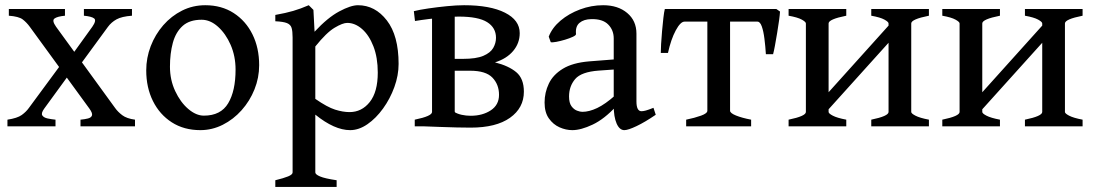

<svg xmlns="http://www.w3.org/2000/svg" viewBox="-20 -489 4235 743"><path d="M490.7 -428.2Q451.2 -425.3 430.9 -414.1Q410.6 -402.8 397.5 -384.8L274.9 -217.3L243.2 -254.9L337.4 -385.7Q354 -409.7 344.5 -417.5Q335 -425.3 304.7 -428.2V-454.1H490.7ZM291.5 0V-25.9Q307.6 -27.3 320.3 -30.5Q333 -33.7 335.9 -42.2Q338.9 -50.8 326.2 -68.4L95.7 -384.8Q83 -402.3 67.9 -413.8Q52.7 -425.3 14.2 -428.2V-454.1H231.4V-428.2Q201.2 -425.3 190.7 -417.2Q180.2 -409.2 196.8 -385.7L425.3 -71.3Q436 -56.2 453.1 -43.2Q470.2 -30.3 502.4 -25.9V0ZM150.9 -68.4Q138.2 -50.8 143.8 -42.2Q149.4 -33.7 164.6 -30.5Q179.7 -27.3 194.8 -25.9V0H8.8V-25.9Q46.9 -31.7 64 -43.9Q81.1 -56.2 91.8 -71.3L219.2 -244.1L250.5 -205.1Z M982.9 -236.8Q982.9 -188 964.8 -143.1Q946.8 -98.1 915 -62.5Q883.3 -26.9 842 -6.1Q800.8 14.6 755.4 14.6Q691.9 14.6 644.8 -15.6Q597.7 -45.9 571.8 -98.1Q545.9 -150.4 545.9 -216.8Q545.9 -265.1 563.2 -310.3Q580.6 -355.5 611.8 -391.4Q643.1 -427.2 684.6 -448Q726.1 -468.8 774.4 -468.8Q837.4 -468.8 884.3 -438.5Q931.2 -408.2 957 -356Q982.9 -303.7 982.9 -236.8ZM891.6 -219.7Q891.6 -271.5 872.6 -315.2Q853.5 -358.9 823.5 -385.7Q793.5 -412.6 760.3 -412.6Q713.4 -412.6 686.8 -388.7Q660.2 -364.7 648.9 -323.5Q637.7 -282.2 637.7 -231Q637.7 -179.7 658 -136.5Q678.2 -93.3 708.5 -67.4Q738.8 -41.5 769 -41.5Q834.5 -41.5 863 -89.4Q891.6 -137.2 891.6 -219.7Z M1335 14.6Q1274.4 14.6 1200.2 -45.4V178.2Q1200.2 186 1218.5 193.8Q1236.8 201.7 1282.7 208.5V234.4H1045.4V208.5Q1077.6 200.7 1095 193.6Q1112.3 186.5 1112.3 178.2V-343.8Q1112.3 -368.2 1108.4 -381.1Q1104.5 -394 1090.3 -399.7Q1076.2 -405.3 1045.4 -406.7V-431.2Q1086.4 -438.5 1114.7 -446.8Q1143.1 -455.1 1174.8 -468.8L1192.9 -450.7L1197.3 -366.2Q1248 -420.9 1292.7 -444.8Q1337.4 -468.8 1365.2 -468.8Q1431.6 -468.8 1477.1 -409.9Q1522.5 -351.1 1522.5 -241.7Q1522.5 -197.3 1506.1 -152.1Q1489.7 -106.9 1462.4 -69.1Q1435.1 -31.2 1401.9 -8.3Q1368.7 14.6 1335 14.6ZM1323.7 -400.4Q1306.2 -400.4 1274.7 -381.6Q1243.2 -362.8 1200.2 -309.1V-106.4Q1246.6 -74.2 1276.9 -64.7Q1307.1 -55.2 1332.5 -55.2Q1379.9 -55.2 1410.9 -94.2Q1441.9 -133.3 1441.9 -208Q1441.9 -266.6 1425 -309.8Q1408.2 -353 1381.1 -376.7Q1354 -400.4 1323.7 -400.4Z M1585 0V-25.9Q1651.9 -39.6 1651.9 -55.7V-447.3H1739.7V-57.6Q1739.7 -51.8 1756.1 -42.2Q1772.5 -32.7 1808.1 -25.9V0ZM2007.3 -134.3Q2007.3 -71.3 1953.6 -33.2Q1899.9 4.9 1801.3 4.9Q1779.8 4.9 1748 4.2Q1716.3 3.4 1682.9 2.2Q1649.4 1 1623 0L1738.3 -55.7Q1750 -48.3 1766.8 -44.7Q1783.7 -41 1801.3 -41Q1847.2 -41 1879.2 -62Q1911.1 -83 1911.1 -122.1Q1911.1 -162.1 1885.5 -188.7Q1859.9 -215.3 1799.3 -215.3H1697.3L1693.4 -261.2H1771.5Q1822.8 -261.2 1850.3 -272.9Q1877.9 -284.7 1888.7 -303.5Q1899.4 -322.3 1899.4 -342.8Q1899.4 -381.8 1865.2 -403.3Q1831.1 -424.8 1754.9 -424.8Q1733.9 -424.8 1702.9 -422.1Q1671.9 -419.4 1640.4 -415.5Q1608.9 -411.6 1585.9 -407.7L1581.5 -445.8Q1602.5 -451.2 1637.5 -456.3Q1672.4 -461.4 1709.7 -465.1Q1747.1 -468.8 1775.9 -468.8Q1877 -468.8 1934.1 -439.9Q1991.2 -411.1 1991.2 -360.8Q1991.2 -321.8 1965.8 -291.7Q1940.4 -261.7 1895.5 -247.6Q1948.2 -234.4 1977.8 -209.7Q2007.3 -185.1 2007.3 -134.3Z M2396 14.6Q2377.4 14.6 2366.2 -11Q2355 -36.6 2355 -80.1V-340.3Q2355 -372.6 2333.5 -394.3Q2312 -416 2268.1 -415Q2239.3 -414.6 2222.7 -400.6Q2206.1 -386.7 2209 -357.4Q2209.5 -352.5 2197 -346.7Q2184.6 -340.8 2166.7 -335.4Q2148.9 -330.1 2133.1 -327.1Q2117.2 -324.2 2111.3 -325.7L2103.5 -347.2Q2116.7 -381.8 2149.2 -409.2Q2181.6 -436.5 2224.9 -452.6Q2268.1 -468.8 2314 -468.8Q2371.6 -468.8 2407.2 -438.7Q2442.9 -408.7 2442.9 -358.9V-96.7Q2442.9 -58.6 2462.4 -58.6Q2469.2 -58.6 2479.2 -61.3Q2489.3 -64 2508.8 -71.8L2517.6 -44.9Q2476.1 -16.6 2443.4 -1Q2410.6 14.6 2396 14.6ZM2194.8 14.6Q2169.9 14.6 2145.3 3.7Q2120.6 -7.3 2104 -30.8Q2087.4 -54.2 2087.4 -92.3Q2087.4 -130.9 2103.8 -165.3Q2120.1 -199.7 2158 -222.9Q2195.8 -246.1 2259.8 -251.5L2409.7 -263.2L2414.6 -224.1L2296.9 -215.8Q2229.5 -210.9 2205.8 -183.1Q2182.1 -155.3 2182.1 -115.7Q2182.1 -90.8 2191.4 -78.1Q2200.7 -65.4 2212.9 -60.8Q2225.1 -56.2 2233.4 -56.2Q2259.8 -56.2 2291 -71Q2322.3 -85.9 2360.8 -120.1L2364.7 -78.1Q2318.8 -28.3 2273.4 -6.8Q2228 14.6 2194.8 14.6Z M2998.5 -444.3Q2998 -433.1 2994.9 -410.2Q2991.7 -387.2 2987.3 -360.8Q2982.9 -334.5 2978.8 -312Q2974.6 -289.6 2971.7 -279.3H2943.8Q2941.9 -310.1 2938.2 -339.1Q2934.6 -368.2 2928 -386.7Q2921.4 -405.3 2911.1 -405.3H2752.9L2764.6 -454.1H2984.4ZM2628.9 -405.3Q2613.3 -405.3 2595 -371.3Q2576.7 -337.4 2564.9 -284.2H2537.1Q2537.1 -294.9 2538.3 -318.1Q2539.6 -341.3 2542 -368.4Q2544.4 -395.5 2547.1 -419.2Q2549.8 -442.9 2552.7 -454.1H2793.5L2756.3 -405.3ZM2635.3 0V-25.9Q2668.5 -32.7 2692.9 -41.5Q2717.3 -50.3 2717.3 -60.5V-418Q2717.3 -423.8 2701.4 -426Q2685.5 -428.2 2649.9 -428.2V-454.1H2872.1V-428.2Q2805.2 -427.7 2805.2 -418V-60.5Q2805.2 -51.3 2828.1 -42Q2851.1 -32.7 2886.7 -25.9V0Z M3148.4 -23.9V-89.8L3438.5 -412.1V-345.7ZM3031.7 0V-25.9Q3098.6 -39.6 3098.6 -55.7V-398.4Q3098.6 -404.3 3082.8 -413.1Q3066.9 -421.9 3031.7 -428.2V-454.1H3254.9V-428.2Q3186.5 -414.6 3186.5 -398.4V-55.7Q3186.5 -49.8 3202.9 -41.3Q3219.2 -32.7 3254.9 -25.9V0ZM3351.6 0V-25.9Q3418.5 -39.6 3418.5 -55.7V-398.4Q3418.5 -404.3 3402.6 -413.1Q3386.7 -421.9 3351.6 -428.2V-454.1H3574.7V-428.2Q3506.3 -414.6 3506.3 -398.4V-55.7Q3506.3 -49.8 3522.7 -41.3Q3539.1 -32.7 3574.7 -25.9V0Z M3743.2 -23.9V-89.8L4033.2 -412.1V-345.7ZM3626.5 0V-25.9Q3693.4 -39.6 3693.4 -55.7V-398.4Q3693.4 -404.3 3677.5 -413.1Q3661.6 -421.9 3626.5 -428.2V-454.1H3849.6V-428.2Q3781.2 -414.6 3781.2 -398.4V-55.7Q3781.2 -49.8 3797.6 -41.3Q3814 -32.7 3849.6 -25.9V0ZM3946.3 0V-25.9Q4013.2 -39.6 4013.2 -55.7V-398.4Q4013.2 -404.3 3997.3 -413.1Q3981.4 -421.9 3946.3 -428.2V-454.1H4169.4V-428.2Q4101.1 -414.6 4101.1 -398.4V-55.7Q4101.1 -49.8 4117.4 -41.3Q4133.8 -32.7 4169.4 -25.9V0Z"/></svg>

Font: Gentium Book Plus
Style: Regular
Weight: 400
Designer: Victor Gaultney, Annie Olsen, Iska Routamaa, Becca Hirsbrunner
Foundry: SIL International
Version: Version 6.101